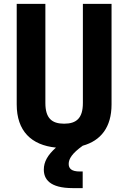

<svg xmlns="http://www.w3.org/2000/svg" viewBox="-20 -750 660 988"><path d="M310 -113.5C246.5 -113.5 213.5 -142 213.5 -220V-730H66V-212.5C66 -76 141 -3 268 9.5C225.5 47.5 205.5 82.5 205.5 122.5C205.5 170.5 234 218 355 218H405.5V132.5H391C347 132.5 333.5 116.5 333.5 93.5C333.5 67.5 351 39 405.5 0H405C499.5 -26 554 -96 554 -212.5V-730H406.5V-220C406.5 -142 373.5 -113.5 310 -113.5Z"/></svg>

Font: Monaspace Neon
Style: Bold
Weight: 700
Designer: Riley Cran & the Lettermatic Team
Foundry: Lettermatic
Version: Version 1.200 (Monaspace Neon)